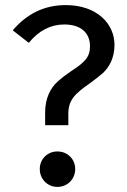

<svg xmlns="http://www.w3.org/2000/svg" viewBox="-20 -721 499 753"><path d="M238 -701C155 -701 86 -668 30 -602L93 -553C132 -601 179 -625 232 -625C295 -625 333 -594 333 -539C333 -496 310 -475 259 -442C237 -427 219 -413 206 -401C179 -377 157 -337 157 -280V-230H248V-275C248 -330 276 -355 332 -394C353 -409 370 -423 383 -434C408 -457 429 -493 429 -545C429 -628 360 -701 238 -701ZM205 -127C166 -127 136 -97 136 -58C136 -19 166 12 205 12C245 12 275 -19 275 -58C275 -97 245 -127 205 -127Z"/></svg>

Font: Fira Sans
Style: Regular
Weight: 400
Designer: Carrois Corporate & Edenspiekermann AG
Foundry: Carrois Corporate GbR & Edenspiekermann AG
Version: Version 4.203